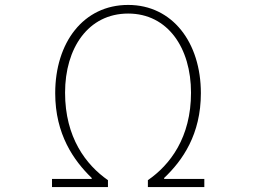

<svg xmlns="http://www.w3.org/2000/svg" viewBox="-20 -759 1040 779"><path d="M191 0H418V-28C329 -90 244 -201 244 -383C244 -564 338 -704 500 -704C661 -704 755 -564 755 -383C755 -201 670 -90 580 -28V0H809V-33H646V-37C721 -108 795 -214 795 -381C795 -586 680 -739 500 -739C318 -739 204 -586 204 -381C204 -214 279 -108 352 -37V-33H191Z"/></svg>

Font: Harano Aji Gothic TW ExtraLight
Style: Regular
Weight: 250
Foundry: Masamichi Hosoda
Version: HaranoAjiGothicTW-ExtraLight version 20230610;ttx 4.39.4